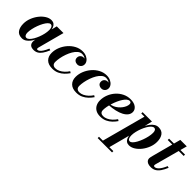

<svg xmlns="http://www.w3.org/2000/svg" viewBox="119 -1516 2722 2722"><g transform="rotate(45 1480.0 -155.0)"><path d="M157 10Q88 10 57 -34.5Q26 -79 26 -152.5Q26 -210 47.8 -266.2Q69.5 -322.5 105.5 -368.5Q141.5 -414.5 185.5 -442.2Q229.5 -470 274.5 -470Q305.5 -470 327 -454.8Q348.5 -439.5 359.8 -410.8Q371 -382 371 -342.5Q371 -317 364.8 -281.2Q358.5 -245.5 346 -205.8Q333.5 -166 315.2 -127.8Q297 -89.5 273.2 -58.5Q249.5 -27.5 220.5 -8.8Q191.5 10 157 10ZM200 -39.5Q219.5 -39.5 240.5 -59.5Q261.5 -79.5 281 -112.8Q300.5 -146 316.2 -186.2Q332 -226.5 341.2 -268.2Q350.5 -310 350.5 -346Q350.5 -370 345.5 -386.8Q340.5 -403.5 330.5 -412.8Q320.5 -422 306 -422Q286.5 -422 265.8 -400.5Q245 -379 225.5 -343.5Q206 -308 190.5 -266Q175 -224 165.8 -181.2Q156.5 -138.5 156.5 -103.5Q156.5 -73.5 167.8 -56.5Q179 -39.5 200 -39.5ZM393 10Q346 10 324 -11Q302 -32 302 -69.5Q302 -78.5 302.8 -85.5Q303.5 -92.5 304.5 -97.5L320 -177.5L347 -257.5L361.5 -350L388.5 -460H523L417 -62Q415 -54 415 -46.5Q415 -40 418.5 -35.2Q422 -30.5 430.5 -30.5Q445.5 -30.5 462 -43Q478.5 -55.5 497.5 -84.5Q516.5 -113.5 538 -163.5L564 -154.5Q539.5 -96 514 -59.8Q488.5 -23.5 459 -6.8Q429.5 10 393 10Z M766 10Q685.5 10 644 -31.5Q602.5 -73 602.5 -142Q602.5 -202 626.2 -260.2Q650 -318.5 691.5 -366Q733 -413.5 786.8 -441.8Q840.5 -470 901 -470Q946 -470 979.5 -453.8Q1013 -437.5 1031.5 -412.2Q1050 -387 1050 -360Q1050 -326 1028.5 -304.5Q1007 -283 976 -283Q948 -283 926 -299.2Q904 -315.5 904 -349Q904 -379 924.2 -398Q944.5 -417 972 -417Q989.5 -417 1007.2 -411Q1025 -405 1037 -392.5Q1049 -380 1049 -360H1024.5Q1024.5 -380.5 1009.5 -398.5Q994.5 -416.5 970.8 -427.5Q947 -438.5 921 -438.5Q886.5 -438.5 856.8 -414.2Q827 -390 803.5 -350.2Q780 -310.5 763.5 -264Q747 -217.5 738.2 -171.5Q729.5 -125.5 729.5 -89.5Q729.5 -56 747 -40.2Q764.5 -24.5 793 -24.5Q827.5 -24.5 860.5 -40.8Q893.5 -57 922.5 -84.2Q951.5 -111.5 973 -145L997 -129.5Q973.5 -94.5 940.8 -62.5Q908 -30.5 864.8 -10.2Q821.5 10 766 10Z M1247 10Q1166.5 10 1125 -31.5Q1083.5 -73 1083.5 -142Q1083.5 -202 1107.2 -260.2Q1131 -318.5 1172.5 -366Q1214 -413.5 1267.8 -441.8Q1321.5 -470 1382 -470Q1427 -470 1460.5 -453.8Q1494 -437.5 1512.5 -412.2Q1531 -387 1531 -360Q1531 -326 1509.5 -304.5Q1488 -283 1457 -283Q1429 -283 1407 -299.2Q1385 -315.5 1385 -349Q1385 -379 1405.2 -398Q1425.5 -417 1453 -417Q1470.5 -417 1488.2 -411Q1506 -405 1518 -392.5Q1530 -380 1530 -360H1505.5Q1505.5 -380.5 1490.5 -398.5Q1475.5 -416.5 1451.8 -427.5Q1428 -438.5 1402 -438.5Q1367.5 -438.5 1337.8 -414.2Q1308 -390 1284.5 -350.2Q1261 -310.5 1244.5 -264Q1228 -217.5 1219.2 -171.5Q1210.5 -125.5 1210.5 -89.5Q1210.5 -56 1228 -40.2Q1245.5 -24.5 1274 -24.5Q1308.5 -24.5 1341.5 -40.8Q1374.5 -57 1403.5 -84.2Q1432.5 -111.5 1454 -145L1478 -129.5Q1454.5 -94.5 1421.8 -62.5Q1389 -30.5 1345.8 -10.2Q1302.5 10 1247 10Z M1726.5 10Q1672 10 1635.8 -11.2Q1599.5 -32.5 1581.2 -68.8Q1563 -105 1563 -150Q1563 -211.5 1586 -269Q1609 -326.5 1650 -371.8Q1691 -417 1745 -443.5Q1799 -470 1861 -470Q1932 -470 1971.5 -439Q2011 -408 2011 -363Q2011 -326.5 1988.2 -296.5Q1965.5 -266.5 1923.2 -244Q1881 -221.5 1822.5 -208Q1764 -194.5 1692 -190.5V-212Q1726.5 -214.5 1758 -228.2Q1789.5 -242 1815.2 -263.5Q1841 -285 1860 -310.5Q1879 -336 1889.2 -361.5Q1899.5 -387 1899.5 -408.5Q1899.5 -423.5 1892.5 -434Q1885.5 -444.5 1868.5 -444.5Q1847 -444.5 1825.2 -426.5Q1803.5 -408.5 1783.5 -378Q1763.5 -347.5 1746.5 -309.8Q1729.5 -272 1716.8 -231.8Q1704 -191.5 1697 -153.8Q1690 -116 1690 -86.5Q1690 -52 1707.8 -38Q1725.5 -24 1753 -24Q1785 -24 1817.8 -39Q1850.5 -54 1880.5 -81.2Q1910.5 -108.5 1934 -144.5L1957.5 -129.5Q1934 -94 1901.5 -62.2Q1869 -30.5 1825.8 -10.2Q1782.5 10 1726.5 10Z M1989.5 250 2173 -433.5H2109V-460H2297L2256.5 -289L2232.5 -205.5L2227 -154.5L2119.5 250ZM1918.5 250V223.5H2206.5V250ZM2273 -38Q2292.5 -38 2313.2 -59.5Q2334 -81 2353.2 -116.5Q2372.5 -152 2388 -194.2Q2403.5 -236.5 2412.8 -279.2Q2422 -322 2422 -357.5Q2422 -386 2412.2 -403.2Q2402.5 -420.5 2381 -420.5Q2361 -420.5 2340 -400.5Q2319 -380.5 2299.2 -347.2Q2279.5 -314 2263.5 -273.5Q2247.5 -233 2238 -191.5Q2228.5 -150 2228.5 -114Q2228.5 -78.5 2240 -58.2Q2251.5 -38 2273 -38ZM2304.5 10Q2273.5 10 2252 -5.2Q2230.5 -20.5 2219.2 -49.2Q2208 -78 2208 -117.5Q2208 -142.5 2214.2 -178Q2220.5 -213.5 2232.8 -253.2Q2245 -293 2263.2 -331.5Q2281.5 -370 2305.2 -401.2Q2329 -432.5 2358.2 -451.2Q2387.5 -470 2421.5 -470Q2489 -470 2521 -425.5Q2553 -381 2553 -307.5Q2553 -250 2531.2 -193.8Q2509.5 -137.5 2473.5 -91.5Q2437.5 -45.5 2393.2 -17.8Q2349 10 2304.5 10Z M2741.5 10Q2703 10 2680 -0.8Q2657 -11.5 2647 -28.2Q2637 -45 2637 -63.5Q2637 -75 2640.8 -91.2Q2644.5 -107.5 2648.5 -122.5L2765 -560H2895L2763 -73.5Q2761.5 -68 2760 -61.5Q2758.5 -55 2758.5 -48Q2758.5 -30.5 2780.5 -30.5Q2793 -30.5 2807.5 -38.2Q2822 -46 2837.8 -62.5Q2853.5 -79 2869.5 -106Q2885.5 -133 2902 -171L2928 -163Q2904 -105.5 2877.5 -67Q2851 -28.5 2818.2 -9.2Q2785.5 10 2741.5 10ZM2640 -433V-460H2960V-433Z"/></g></svg>

Font: Bodoni Moda 9pt
Style: Bold Italic
Weight: 700
Italic angle: -13°
Designer: Owen Earl
Foundry: indestructible type
Version: Version 2.004